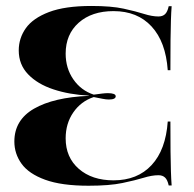

<svg xmlns="http://www.w3.org/2000/svg" viewBox="-20 -602 642 634"><path d="M272.6 11.3Q183.1 11.3 129 -8.5Q75 -28.2 51.2 -61.3Q27.4 -94.4 27.4 -134.7Q27.4 -205.6 92.3 -243.1Q157.3 -280.6 273.4 -285.5V-286.3Q208.9 -289.5 156.5 -306.9Q104 -324.2 73 -356.5Q41.9 -388.7 41.9 -435.5Q41.9 -475.8 65.3 -508.9Q88.7 -541.9 141.5 -562.1Q194.4 -582.3 281.5 -582.3Q347.6 -582.3 388.3 -573.4Q429 -564.5 455.6 -556Q482.3 -547.6 503.2 -547.6Q516.9 -547.6 525 -555.2Q533.1 -562.9 537.1 -581.5H546.8Q545.2 -561.3 544.4 -534.7Q543.5 -508.1 543.1 -469Q542.7 -429.8 542.7 -370.2H533.9Q527.4 -463.7 480.6 -514.5Q433.9 -565.3 354.8 -565.3Q283.1 -565.3 239.9 -527Q196.8 -488.7 196.8 -425Q196.8 -376.6 222.2 -339.9Q247.6 -303.2 289.5 -289.5Q306.5 -291.9 317.3 -293.1Q328.2 -294.4 336.3 -294.4Q348.4 -294.4 355.2 -291.9Q362.1 -289.5 362.1 -283.9Q362.1 -279 356.5 -276.2Q350.8 -273.4 339.5 -273.4Q330.6 -273.4 318.5 -275.8Q306.5 -278.2 289.5 -281.5Q247.6 -267.7 222.2 -231Q196.8 -194.4 196.8 -145.2Q196.8 -82.3 240.3 -44.4Q283.9 -6.5 354.8 -6.5Q433.9 -6.5 480.6 -56.9Q527.4 -107.3 533.9 -200.8H542.7Q542.7 -141.9 543.1 -102.4Q543.5 -62.9 544.4 -36.7Q545.2 -10.5 546.8 10.5H537.1Q533.1 -8.1 525 -15.7Q516.9 -23.4 503.2 -23.4Q481.5 -23.4 454 -14.9Q426.6 -6.5 383.9 2.4Q341.1 11.3 272.6 11.3Z"/></svg>

Font: Playfair 144pt SemiExpanded Black
Style: Regular
Weight: 900
Width: 6
Designer: Claus Eggers Sørensen
Foundry: Claus Eggers Sørensen
Version: Version 2.203